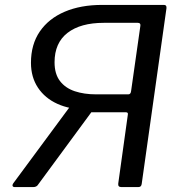

<svg xmlns="http://www.w3.org/2000/svg" viewBox="-20 -762 736 782"><path d="M474.6 0Q459.7 0 461.6 -14.5L500.7 -295.2Q502.7 -304.7 492.6 -304.7H330.3V-316.1Q264.6 -316.1 213.9 -339Q163.2 -361.9 134.6 -404.9Q106.1 -447.9 106.1 -506.2Q106.1 -581.2 142.2 -633.8Q178.3 -686.4 243.4 -714.2Q308.5 -742 395.8 -742H647.8Q659.5 -742 658 -728.4L557.1 -12.7Q556.1 -6.2 552.8 -3.1Q549.6 0 542.6 0ZM40.2 0Q32.8 0 31.2 -5Q29.7 -10.1 36.2 -18.3L280.8 -349.3L371.1 -330.8L134.4 -9.1Q131.8 -4.7 126.6 -2.3Q121.4 0 114.9 0ZM371.5 -377.7H502.6Q512.4 -377.7 513.9 -391L551.8 -657.4Q553.3 -669 541.2 -669H402.6Q308 -669 255.1 -628.2Q202.2 -587.3 202.2 -508.3Q202.2 -460.7 224.3 -431.9Q246.4 -403.1 284.6 -390.4Q322.8 -377.7 371.5 -377.7Z"/></svg>

Font: Libre Franklin Thin
Style: Italic
Weight: 100
Italic angle: -8°
Designer: Pablo Impallari, Rodrigo Fuenzalida, Nhung Nguyen
Foundry: Impallari Type
Version: Version 3.000